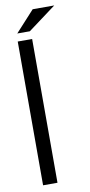

<svg xmlns="http://www.w3.org/2000/svg" viewBox="-87 -786 385 822"><g transform="rotate(-10 106.0 -375.0)"><path d="M93.8 0H31.2V-625H93.8ZM35.2 -659.2 118.2 -750H211.9L89.8 -659.2Z"/></g></svg>

Font: Juliett
Style: Regular
Weight: 400
Designer: GGBotNet
Foundry: GGBotNet
Version: 0.60